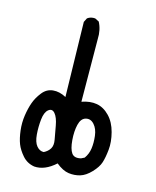

<svg xmlns="http://www.w3.org/2000/svg" viewBox="-111 -819 723 890"><g transform="rotate(15 250.0 -373.5)"><path d="M138.7 -5.9Q103.5 -11.7 81.1 -37.6Q58.6 -63.5 48.8 -88.9Q39.1 -114.3 34.7 -150.9Q30.3 -187.5 35.6 -223.1Q41 -258.8 50.8 -286.1Q60.5 -313.5 81.1 -339.8Q101.6 -366.2 132.3 -369.1Q163.1 -372.1 195.3 -354.5L187.5 -712.9L197.3 -732.4Q212.9 -744.1 234.4 -742.2L253.9 -732.4Q272.5 -697.3 270.5 -652.3L272.5 -352.5Q311.5 -366.2 344.7 -360.4Q377.9 -354.5 405.3 -326.2Q432.6 -297.9 444.3 -252.9Q456.1 -208 452.1 -169.9Q448.2 -131.8 440.4 -107.4Q432.6 -83 407.2 -56.2Q381.8 -29.3 355.5 -21.5Q329.1 -13.7 300.8 -17.6Q272.5 -21.5 240.2 -47.9Q189.5 -2 138.7 -5.9ZM164.1 -82Q183.6 -91.8 193.4 -107.9Q203.1 -124 198.2 -150.4Q193.4 -176.8 186.5 -214.8Q179.7 -252.9 165 -270Q150.4 -287.1 133.8 -273.9Q117.2 -260.7 113.3 -224.6Q109.4 -188.5 112.3 -152.3Q115.2 -116.2 129.9 -98.6Q144.5 -81.1 164.1 -82ZM338.9 -98.6 354.5 -106.4Q370.1 -127.9 374 -155.3Q377.9 -182.6 374 -215.8Q370.1 -249 352.5 -268.6Q335 -288.1 312.5 -282.2Q290 -276.4 282.2 -244.1Q274.4 -211.9 277.8 -169.9Q281.2 -127.9 294.4 -109.4Q307.6 -90.8 338.9 -98.6Z"/></g></svg>

Font: JasonHandwriting1
Style: Regular
Weight: 400
Version: Version 1.48.20